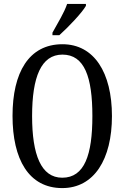

<svg xmlns="http://www.w3.org/2000/svg" viewBox="-20 -951 637 981"><path d="M248 -784V-771H283C331 -814 399 -886 419 -921V-931H323C308 -886 276 -835 248 -784ZM298 10C461 10 552 -137 552 -358C552 -580 461 -725 299 -725C127 -725 44 -580 44 -359C44 -137 127 10 298 10ZM298 -43C190 -43 144 -160 144 -358C144 -557 190 -672 299 -672C412 -672 452 -557 452 -358C452 -160 412 -43 298 -43Z"/></svg>

Font: Noto Serif Tamil ExtraCondensed
Style: Italic
Weight: 400
Width: 2
Italic angle: -12°
Designer: Indian Type Foundry, Tom Grace, and the Monotype Design Team
Foundry: Monotype Imaging Inc.
Version: Version 2.003